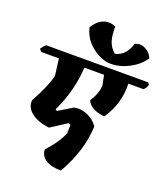

<svg xmlns="http://www.w3.org/2000/svg" viewBox="-240 -1102 1302 1491"><g transform="rotate(20 410.5 -356.0)"><path d="M844 -627 856 -612Q849 -580 827 -565H703Q709 -400 614 -262Q498 -274 468 -342Q514 -411 519 -481L502 -565H340Q328 -366 240 -185L254 -176L369 -246Q428 -258 483 -233Q538 -208 568 -162Q562 35 442 248Q362 249 315.5 219.5Q269 190 268 136Q355 43 388 -40L390 -109L372 -118L240 -33Q148 -44 94 -85Q40 -126 44 -187Q123 -331 147 -426L129 -565H-15L-35 -584Q-17 -614 2 -627ZM270 -874Q304 -931 353.5 -951Q403 -971 456 -947Q454 -879 468.5 -830.5Q483 -782 525 -747Q572 -757 601.5 -792Q631 -827 642 -871Q681 -892 724.5 -872.5Q768 -853 789 -806Q748 -743 673 -703Q598 -663 521 -663Q444 -663 367 -723Q290 -783 270 -874Z"/></g></svg>

Font: Tillana ExtraBold
Style: Regular
Weight: 800
Designer: Lipi Raval (Devanagari, Latin), Jonny Pinhorn (Latin)
Foundry: Indian Type Foundry
Version: Version 2.003;PS 1.0;hotconv 1.0.79;makeotf.lib2.5.61930; tt